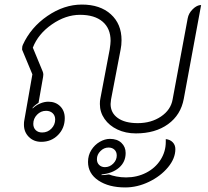

<svg xmlns="http://www.w3.org/2000/svg" viewBox="-20 -613 913 842"><path d="M85 -66Q85 -77 86 -82L122 -287L77 -395V-399Q77 -410 80 -416Q115 -493 188 -543Q261 -593 339 -593Q419 -593 466 -550.5Q513 -508 513 -437Q513 -415 509 -396L467 -177Q465 -163 465 -157Q465 -118 496.5 -95.5Q528 -73 584 -73Q643 -73 686 -102Q729 -131 737 -177L803 -532Q807 -555 825.5 -573Q844 -591 862 -591L786 -180Q773 -109 717 -68.5Q661 -28 576 -28Q531 -28 495 -45Q459 -62 438.5 -91.5Q418 -121 418 -157Q418 -172 420 -180L461 -396Q465 -422 465 -434Q465 -488 430 -518Q395 -548 331 -548Q268 -548 207.5 -506Q147 -464 124 -404L167 -300Q170 -293 170 -286L169 -276L149 -162Q131 -151 122 -139L124 -138Q137 -151 155.5 -159Q174 -167 192 -167Q224 -167 244 -147Q264 -127 264 -95Q264 -51 234.5 -21Q205 9 161 9Q128 9 106.5 -12.5Q85 -34 85 -66ZM222 -89Q222 -106 211 -116.5Q200 -127 182 -127Q159 -127 142.5 -110Q126 -93 126 -70Q126 -53 136.5 -42.5Q147 -32 165 -32Q189 -32 205.5 -49Q222 -66 222 -89ZM366 97Q366 68 380.5 45Q395 22 417.5 9Q440 -4 462 -4Q494 -4 512.5 13.5Q531 31 531 58Q531 97 502.5 122Q474 147 426 152L425 155Q440 155 458 152Q470 157 490.5 161Q511 165 533 165Q581 165 621 144.5Q661 124 684 88Q707 52 707 9V-3Q726 -1 737.5 11Q749 23 749 41Q749 82 716.5 121Q684 160 633 184.5Q582 209 529 209Q457 209 411.5 178.5Q366 148 366 97ZM492 69Q492 53 482 43.5Q472 34 456 34Q436 34 420.5 49.5Q405 65 405 85Q405 101 415 110.5Q425 120 440 120Q461 120 476.5 104.5Q492 89 492 69Z"/></svg>

Font: K2D Thin
Style: Italic
Weight: 100
Italic angle: -10°
Designer: Katatrad Aksorn Co.,Ltd.
Foundry: Cadson Demak Co.,Ltd.
Version: Version 1.000; ttfautohint (v1.6)